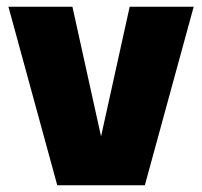

<svg xmlns="http://www.w3.org/2000/svg" viewBox="-20 -550 600 570"><path d="M410 0H150L5 -530H195L280 -145L365 -530H555Z"/></svg>

Font: Tanohe Sans ExtraBold
Style: Regular
Weight: 800
Designer: Village Type and Design LLC & Cristiano Sobral
Foundry: Cooper Hewitt Smithsonian Design Museum
Version: Version 1.00;September 29, 2021;FontCreator 13.0.0.2655 64-b